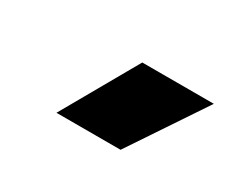

<svg xmlns="http://www.w3.org/2000/svg" viewBox="-47 -862 475 402"><g transform="rotate(30 190.5 -661.5)"><path d="M260 -571 381 -752H208L105 -571Z"/></g></svg>

Font: Fixel Display Black
Style: Italic
Weight: 900
Italic angle: -10°
Designer: AlfaBravo + MacPaw
Foundry: Kyrylo Tkachov, Marchela Mozhyna, Serhii Makarenko, Maria Weinstein, Zakhar Kryvoshyya
Version: Version 1.210;Glyphs 3.2 (3217)